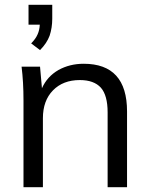

<svg xmlns="http://www.w3.org/2000/svg" viewBox="-20 -781 625 801"><path d="M198 -761V-703Q198 -665 187 -632Q175 -600 147 -572L110 -600Q129 -619 137 -638Q145 -656 146 -678H99V-761ZM329 -515Q510 -515 510 -316V0H429V-312Q429 -383 401 -415Q372 -447 313 -447Q243 -447 201 -404Q159 -361 159 -288V0H78V-362Q78 -401 76 -436Q74 -471 70 -503H147L155 -413Q177 -462 224 -489Q271 -515 329 -515Z"/></svg>

Font: PRinguin Sans
Style: Regular
Weight: 400
Designer: Vernon Adams
Foundry: Vernon Adams
Version: ""